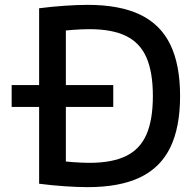

<svg xmlns="http://www.w3.org/2000/svg" viewBox="-20 -760 804 790"><path d="M28 -320V-410H446V-320ZM341 10Q301 10 248 6.5Q195 3 141 -4V-726Q195 -733 248 -736.5Q301 -740 341 -740Q472 -740 556 -700Q640 -660 680.5 -577Q721 -494 721 -365Q721 -236 680.5 -153Q640 -70 556 -30Q472 10 341 10ZM348 -90Q441 -90 498.5 -118Q556 -146 582.5 -206.5Q609 -267 609 -365Q609 -463 582.5 -523.5Q556 -584 498.5 -612Q441 -640 348 -640Q317 -640 278.5 -637Q240 -634 198 -629L251 -688V-42L198 -101Q240 -96 278.5 -93Q317 -90 348 -90Z"/></svg>

Font: M PLUS 2 Thin Medium
Style: Regular
Weight: 500
Version: Version 1.001